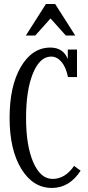

<svg xmlns="http://www.w3.org/2000/svg" viewBox="-20 -927 441 957"><path d="M308.1 -750 231.9 -835 155.8 -750H108.9L209 -907.2H254.9L355 -750ZM349.1 -100.1 381.8 -76.2Q325.7 9.8 238.8 9.8Q144.5 9.8 86.2 -85.4Q27.8 -180.7 27.8 -339.8Q27.8 -498.5 84.2 -594.2Q140.6 -689.9 231 -689.9Q294.9 -689.9 317.9 -632.8V-680.2H363.8V-543H318.8Q309.1 -591.8 286.6 -618.4Q264.2 -645 234.9 -645Q178.7 -645 144.3 -561.5Q109.9 -478 109.9 -338.9Q109.9 -200.2 146 -117.7Q182.1 -35.2 242.2 -35.2Q304.7 -35.2 349.1 -100.1Z"/></svg>

Font: Margherita
Style: Regular
Weight: 400
Designer: James Puckett
Foundry: Dunwich Type Founders
Version: Version 1.008;hotconv 1.0.109;makeotfexe 2.5.65596